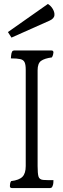

<svg xmlns="http://www.w3.org/2000/svg" viewBox="-20 -1030 320 970"><path d="M40 -80Q30 -80 30 -90Q30 -94 31 -101.5Q32 -109 36 -115Q77 -120 93.5 -137Q110 -154 110 -191V-678Q110 -704 104 -716Q98 -728 82 -731.5Q66 -735 35 -735Q35 -740 36 -748Q37 -756 38 -761Q41 -772 45.5 -773.5Q50 -775 51 -775H240Q250 -775 250 -765Q250 -761 248 -753.5Q246 -746 242 -740Q205 -735 187.5 -722.5Q170 -710 170 -675V-191Q170 -153 174.5 -138Q179 -123 198 -121Q205 -120 222.5 -120Q240 -120 250 -120Q250 -115 249.5 -107Q249 -99 247 -94Q244 -84 240 -82Q236 -80 234 -80ZM231 -926 38 -840 20 -868 222 -1010Q238 -1000 247 -984Q256 -968 255 -955Q255 -937 231 -926Z"/></svg>

Font: Gowun Batang
Style: Regular
Weight: 400
Designer: Yanghee Ryu
Foundry: Yanghee Ryu
Version: Version 2.000